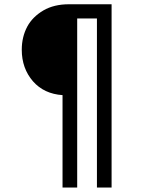

<svg xmlns="http://www.w3.org/2000/svg" viewBox="-20 -710 652 883"><path d="M267.6 -272.5Q182.6 -278.3 131.8 -335.9Q80.1 -395.5 80.1 -481.4Q80.1 -540 105.5 -587.9Q129.9 -632.8 179.7 -662.1Q228.5 -690.4 296.9 -690.4H493.2V152.3H425.8V-625H335V152.3H267.6Z"/></svg>

Font: Altinn-DIN
Style: Regular
Weight: 400
Designer: Charles Nix
Foundry: Altinn
Version: Version 2.00